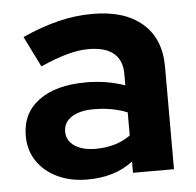

<svg xmlns="http://www.w3.org/2000/svg" viewBox="-44 -576 643 630"><g transform="rotate(-5 277.5 -261.0)"><path d="M220 9Q164 9 121 -11.5Q78 -32 54 -68Q30 -104 30 -151Q30 -226 86.5 -267.5Q143 -309 242 -309Q310 -309 370 -288V-326Q370 -371 342 -394Q314 -417 260 -417Q227 -417 189 -406.5Q151 -396 101 -374L51 -475Q113 -503 169.5 -517Q226 -531 283 -531Q388 -531 446.5 -480.5Q505 -430 505 -338V0H370V-37Q338 -13 301 -2Q264 9 220 9ZM160 -154Q160 -124 186 -106.5Q212 -89 255 -89Q289 -89 318 -97.5Q347 -106 370 -123V-199Q345 -209 318 -214Q291 -219 260 -219Q213 -219 186.5 -201.5Q160 -184 160 -154Z"/></g></svg>

Font: Red Hat Display ExtraBold
Style: Regular
Weight: 800
Designer: Pentagram, MCKL
Foundry: Pentagram, MCKL
Version: Version 1.023